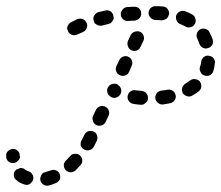

<svg xmlns="http://www.w3.org/2000/svg" viewBox="-42 -583 718 623"><path d="M98 -22Q94 -19 92 -15Q90 -11 89 -7Q88 -3 89 2Q91 11 99 16Q107 21 116 19Q128 16 139 11Q148 8 152 -1Q155 -9 152 -18Q148 -27 140 -30Q131 -34 123 -30Q114 -27 106 -25Q102 -24 98 -22ZM32 -37Q28 -38 23 -38Q20 -36 17 -35Q14 -33 11 -33Q10 -32 9 -31Q8 -30 7 -29Q2 -22 3 -13Q4 -3 12 2Q22 11 36 15Q40 17 45 17Q49 17 53 15Q57 13 60 9Q63 6 65 2Q68 -7 64 -15Q60 -24 51 -27Q44 -29 39 -33Q36 -36 32 -37ZM165 -48Q165 -38 171 -31Q174 -28 179 -26Q183 -24 187 -24Q192 -24 196 -26Q200 -27 203 -30Q211 -38 219 -47Q222 -50 224 -54Q225 -58 225 -63Q225 -67 223 -71Q221 -75 218 -78Q211 -85 201 -84Q192 -84 186 -77Q179 -70 173 -63Q166 -57 165 -48ZM21 -86Q19 -90 16 -93Q13 -96 9 -98Q4 -100 0 -100Q-9 -99 -16 -93Q-23 -86 -22 -77V-76Q-22 -67 -16 -60Q-9 -54 0 -54Q9 -54 16 -61Q23 -67 23 -76L22 -77Q22 -82 21 -86ZM220 -120Q219 -115 220 -111Q222 -107 224 -103Q227 -100 231 -98Q239 -93 248 -96Q257 -98 262 -106Q267 -116 272 -126Q274 -130 274 -134Q275 -139 273 -143Q272 -147 269 -151Q266 -154 262 -156Q253 -160 244 -157Q236 -154 232 -146Q227 -137 223 -128Q220 -124 220 -120ZM258 -199Q258 -194 260 -190Q261 -186 264 -182Q267 -179 271 -177Q275 -175 280 -175Q284 -175 288 -176Q293 -178 296 -181Q299 -184 301 -188L310 -207Q314 -215 311 -224Q308 -233 299 -237Q295 -239 291 -239Q286 -239 282 -238Q278 -236 274 -233Q271 -230 269 -226L260 -207Q258 -203 258 -199ZM381 -286Q374 -281 372 -271Q371 -262 376 -255Q382 -247 391 -246Q402 -244 414 -243Q419 -243 423 -244Q427 -246 430 -249Q434 -251 436 -255Q438 -259 438 -264Q439 -273 433 -280Q427 -287 418 -288Q407 -289 398 -290Q389 -292 381 -286ZM467 -281Q461 -273 462 -264Q463 -255 471 -249Q478 -243 487 -244Q499 -246 510 -248Q519 -250 524 -257Q530 -265 528 -274Q527 -278 525 -282Q522 -286 519 -288Q515 -291 510 -292Q506 -293 502 -292Q492 -290 482 -289Q473 -288 467 -281ZM324 -311Q315 -309 310 -302Q304 -294 306 -285Q307 -276 315 -271Q316 -270 317 -269Q325 -264 334 -266Q343 -269 348 -276Q353 -284 351 -293Q349 -303 341 -307Q341 -308 341 -308Q333 -313 324 -311ZM549 -298Q547 -290 551 -281Q553 -277 557 -275Q560 -272 565 -271Q569 -269 573 -270Q578 -270 582 -273Q593 -279 602 -286Q610 -292 611 -301Q612 -310 607 -318Q601 -325 592 -326Q583 -328 575 -322Q568 -317 560 -312Q552 -307 549 -298ZM609 -349Q613 -340 622 -338Q631 -335 639 -339Q647 -343 650 -352Q654 -364 655 -377Q657 -386 651 -394Q645 -401 636 -402Q631 -403 627 -402Q623 -400 619 -398Q616 -395 613 -391Q611 -387 611 -383Q610 -374 607 -366Q604 -357 609 -349ZM335 -352Q338 -343 347 -339Q355 -335 364 -338Q373 -341 377 -350L385 -369Q389 -377 386 -386Q383 -395 374 -399Q366 -403 357 -399Q349 -396 345 -388L336 -369Q332 -360 335 -352ZM373 -433Q376 -424 384 -420Q393 -416 402 -419Q410 -422 414 -431L423 -450Q427 -458 424 -467Q421 -476 412 -480Q404 -483 395 -480Q386 -477 382 -469L373 -450Q370 -441 373 -433ZM616 -428Q625 -424 633 -427Q638 -428 641 -431Q645 -434 647 -438Q649 -442 649 -446Q649 -451 648 -455Q644 -467 638 -478Q634 -487 625 -489Q616 -492 608 -488Q600 -484 597 -475Q594 -466 598 -458Q602 -450 605 -441Q608 -432 616 -428ZM239 -491Q243 -500 239 -509Q235 -517 227 -521Q218 -524 209 -521Q199 -516 189 -511Q185 -509 182 -506Q179 -502 177 -498Q176 -494 176 -489Q177 -485 179 -481Q183 -473 191 -470Q200 -467 209 -471Q218 -475 227 -479Q236 -483 239 -491ZM577 -495Q586 -497 590 -505Q595 -513 592 -522Q590 -531 582 -536Q571 -542 560 -546Q551 -550 542 -546Q534 -542 530 -534Q529 -530 529 -525Q529 -521 531 -517Q533 -512 536 -509Q539 -506 543 -505Q552 -501 560 -497Q568 -492 577 -495ZM317 -508Q321 -511 323 -515Q326 -518 327 -523Q327 -527 326 -531Q324 -541 317 -546Q309 -551 300 -549Q289 -546 278 -544Q269 -541 264 -533Q259 -525 262 -516Q263 -512 265 -508Q268 -505 272 -503Q276 -500 280 -500Q285 -499 289 -500Q299 -503 309 -505Q313 -506 317 -508ZM404 -519Q408 -521 411 -524Q414 -528 415 -532Q417 -536 416 -540Q416 -550 409 -556Q402 -562 392 -561Q381 -561 370 -560Q361 -559 355 -551Q349 -544 350 -535Q351 -526 358 -520Q365 -514 375 -515Q385 -516 395 -516Q400 -517 404 -519ZM491 -519Q495 -520 499 -523Q502 -526 504 -530Q506 -534 507 -538Q507 -547 501 -555Q495 -562 486 -562Q475 -563 463 -563Q459 -563 455 -562Q450 -560 447 -557Q444 -554 442 -550Q440 -546 440 -541Q440 -532 447 -525Q453 -519 462 -518Q473 -518 482 -517Q487 -517 491 -519Z"/></svg>

Font: FRB American Cursive Dashed Extrabold
Style: Bold Italic
Weight: 800
Italic angle: -25°
Version: Version 2.0;Modular Font Editor K font №1